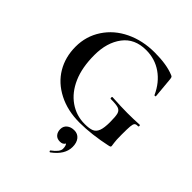

<svg xmlns="http://www.w3.org/2000/svg" viewBox="-245 -785 1210 1210"><g transform="rotate(45 359.5 -180.0)"><path d="M682.1 -232.9Q664.1 -233.9 657 -226.6Q649.9 -219.2 647.9 -196.5Q646 -173.8 646 -122.6Q646 -71.3 649.4 -52.2Q652.8 -33.2 652.8 -27.6Q652.8 -22 650.4 -20Q647.9 -18.1 641.1 -16.1Q512.2 11.7 405.5 12Q298.8 12.2 216.8 -29.8Q134.8 -71.8 91.8 -144.3Q48.8 -216.8 48.8 -309.6Q48.8 -402.3 98.4 -477.8Q147.9 -553.2 234.4 -594.7Q320.8 -636.2 427.7 -636.2Q534.7 -636.2 600.1 -608.9Q608.9 -606 611.3 -601.6Q613.8 -597.2 615.2 -585.9L627.9 -446.8Q627.9 -443.8 623 -442.9Q618.2 -441.9 616.2 -445.8Q581.1 -522.9 519.5 -565.9Q458 -608.9 378.9 -608.9Q276.9 -608.9 223.4 -537.8Q169.9 -466.8 169.9 -356Q169.9 -245.1 203.9 -167.5Q237.8 -89.8 298.3 -47.4Q358.9 -4.9 434.1 -4.9Q475.1 -4.9 497.1 -13.9Q519 -22.9 529.1 -49.1Q539.1 -75.2 539.1 -126.5Q539.1 -177.7 533 -198.5Q526.9 -219.2 507.3 -226.1Q487.8 -232.9 439.9 -232.9Q434.1 -232.9 434.1 -241Q434.1 -249 439 -249Q523.9 -244.1 575.4 -244.1Q627 -244.1 682.1 -247.1Q687 -247.1 687 -240.2Q687 -233.4 682.1 -232.9ZM482.9 150.9Q482.9 219.7 407.2 274.9L404.8 275.9Q400.9 275.9 398.9 271.5Q397 267.1 399.9 265.1Q448.2 229.5 448.2 202.4Q448.2 175.3 438 165Q428.2 184.1 402.1 184.1Q376 184.1 362.1 168Q348.1 151.9 348.1 126Q348.1 100.1 367.2 84.5Q386.2 68.8 416.5 68.8Q446.8 68.8 464.8 90.8Q482.9 112.8 482.9 150.9Z"/></g></svg>

Font: Cormorant-Bold
Style: Bold
Weight: 700
Designer: Christian Thalmann (Catharsis Fonts)
Version: Version 3.000